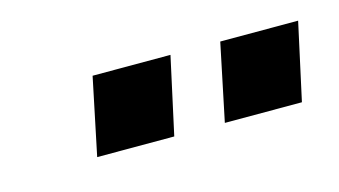

<svg xmlns="http://www.w3.org/2000/svg" viewBox="-31 -746 408 231"><g transform="rotate(-15 173.0 -630.0)"><path d="M229 -582 249 -678H346L325 -582ZM70 -582 90 -678H187L166 -582Z"/></g></svg>

Font: Saira ExtraCondensed
Style: Bold Italic
Weight: 700
Width: 2
Italic angle: -12°
Designer: Hector Gatti with collaboration of the Omnibus-Type team
Foundry: Omnibus-Type
Version: Version 1.101